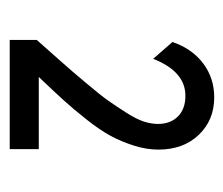

<svg xmlns="http://www.w3.org/2000/svg" viewBox="-54 -744 480 413"><g transform="rotate(90 186.5 -537.0)"><path d="M300.3 -317.4H65.4V-375.5Q102.1 -417 116.2 -432.9Q130.4 -448.7 157.7 -481.2Q185.1 -513.7 196 -529.3Q207 -544.9 221.4 -567.4Q235.8 -589.8 241 -606Q246.1 -622.1 246.1 -636.2Q246.1 -663.1 230 -679.2Q213.9 -695.3 185.5 -695.3Q133.3 -695.3 106 -626L69.8 -667.5Q84.5 -710 116 -733.6Q147.5 -757.3 189 -757.3Q237.8 -757.3 269.5 -724.1Q301.3 -690.9 301.3 -637.2Q301.3 -611.3 292.7 -584.5Q284.2 -557.6 272 -534.9Q259.8 -512.2 237.1 -483.4Q214.4 -454.6 195.3 -433.6Q176.3 -412.6 145 -379.9H300.3Z"/></g></svg>

Font: Oxygen
Style: Regular
Weight: 400
Designer: Vernon Adams
Foundry: Vernon Adams
Version: Version Release 0.2.3 webfont; ttfautohint (v0.93.3-1d66) -l